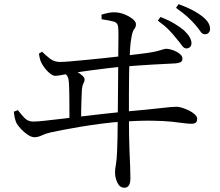

<svg xmlns="http://www.w3.org/2000/svg" viewBox="-20 -820 1040 907"><path d="M813.7 -637.6Q798.4 -657.3 778.1 -678.3Q757.8 -699.2 725.6 -722.5L738.2 -739.8Q776.2 -725.1 803.7 -708.5Q831.3 -691.9 849.4 -676.4Q884.5 -643.4 884.5 -615.9Q884.5 -604.1 877.4 -597.6Q870.4 -591.2 859.9 -591.2Q849.1 -591.2 839.3 -605.2Q829.5 -619.2 813.7 -637.6ZM900.5 -705Q883.6 -724.3 863.9 -742Q844.2 -759.6 811.4 -782.9L823.9 -800.4Q861.8 -786.5 888.9 -772.3Q916 -758.1 933.5 -744.3Q953.8 -728.7 963.1 -713.8Q972.3 -699 972.3 -683.5Q972.3 -672.9 965.8 -665.5Q959.4 -658.2 948.1 -658.2Q935.5 -658.2 926.2 -672.3Q916.9 -686.4 900.5 -705ZM459.3 -750.8Q477.5 -756.2 494.4 -759.7Q511.3 -763.1 526.4 -761.6Q546.7 -760.8 569 -751.8Q591.3 -742.8 606.8 -730.1Q622.2 -717.5 622.2 -706Q622.2 -691.9 614.9 -683.6Q607.6 -675.4 602.6 -652.4Q596.4 -621.4 594.8 -593.6Q593.2 -565.8 591.4 -531.7Q590.4 -506.4 589.8 -466.3Q589.2 -426.3 589.1 -378.2Q589 -330.1 589 -280Q589 -229.8 589.7 -184.8Q590.4 -139.9 591.8 -105.8Q593.8 -68.4 594.9 -31.8Q596 4.8 596 22.9Q596 44.1 589.1 55.4Q582.2 66.8 567.8 66.8Q546 66.8 534.7 43.4Q523.4 19.9 523.4 -5.7Q523.4 -20.6 527.6 -43Q531.8 -65.5 533.3 -108.9Q534.5 -128.2 535.1 -169.1Q535.7 -210.1 536.2 -261.8Q536.7 -313.5 537.2 -366.2Q537.7 -418.9 538.1 -462.6Q538.5 -506.3 538.5 -529.8Q538.5 -561.4 538.9 -591.8Q539.3 -622.3 539.5 -648Q539.6 -673.7 538.4 -689.3Q537 -712.3 518.3 -717.7Q499.6 -723.2 460.1 -729.1ZM241 -461.8Q230.4 -461.8 217.2 -472Q204 -482.2 193 -496.4Q182 -510.7 175.6 -523.2Q171.7 -530.7 168.5 -542.6Q165.3 -554.6 164.1 -567.1L179 -575.5Q197.6 -556.8 217.3 -542.1Q237.1 -527.3 263.1 -527.3Q279.1 -527.3 312 -530.1Q344.9 -532.9 387.6 -537Q430.3 -541.2 475.5 -545.9Q520.7 -550.6 562.3 -555.7Q603.9 -560.8 634.8 -564.6Q665.6 -568.3 677.9 -570.1Q707.2 -574.6 723.9 -578.9Q740.5 -583.3 749.8 -586.4Q759.2 -589.6 765.2 -589.6Q774.1 -589.6 787.2 -586.1Q800.3 -582.7 812.7 -576.3Q825.2 -570 833.5 -561.6Q841.8 -553.2 841.8 -542.4Q841.8 -530.5 832.1 -525.9Q822.3 -521.3 808 -520.5Q792 -519.7 763.6 -518.2Q735.1 -516.7 699.8 -514.9Q664.5 -513 629 -510.3Q593.6 -507.6 564.4 -505.4Q533.4 -503.2 489.7 -497.8Q446 -492.4 402.2 -486.7Q358.5 -481.1 326.3 -475.9Q306.5 -473.1 280.6 -467.4Q254.6 -461.8 241 -461.8ZM272.7 -495.1Q288.7 -494.7 300.8 -493.6Q312.9 -492.5 327.8 -487.3Q338.1 -484.1 350 -477Q361.9 -469.8 370.7 -461.3Q379.6 -452.7 379.6 -445.3Q379.6 -435.2 374 -425.6Q368.5 -416 367 -397.5Q365.8 -378.2 365 -354.8Q364.2 -331.4 363.6 -303.9Q363 -276.4 363 -243.5L308 -242.9Q308 -258 308 -280.8Q308 -303.6 307.8 -327.6Q307.6 -351.6 307.4 -372.1Q307.2 -392.5 306.7 -402.6Q306.3 -431.5 303.4 -445.7Q300.4 -459.9 292.6 -467.3Q284.8 -474.6 269.7 -481.7ZM45.4 -292.4 64.5 -299.7Q78.5 -281.2 95.1 -263.5Q111.6 -245.7 137.4 -245.7Q153.2 -245.7 188.3 -249.3Q223.3 -252.9 270.8 -258.7Q318.3 -264.4 370 -270.6Q421.8 -276.8 471.5 -282.4Q521.2 -288 560.5 -291.8Q628.7 -297.8 673.3 -302.3Q717.8 -306.8 744.8 -309.9Q771.8 -312.9 787.3 -314.3Q802.8 -315.7 813.4 -315.7Q823.7 -315.7 839.9 -311Q856 -306.2 872.6 -298Q889.2 -289.8 900.2 -279.7Q911.3 -269.5 911.3 -259.4Q911.3 -244.9 903.9 -240.1Q896.6 -235.3 885.5 -235.3Q869.7 -235.3 847.7 -238.3Q825.6 -241.3 790.2 -245.2Q754.8 -249 698.4 -249.8Q641.9 -250.6 555.8 -245.4Q510.1 -242.4 459.5 -235.8Q408.8 -229.2 361.4 -221.4Q313.9 -213.5 276.9 -206.2Q239.9 -198.9 220.5 -194.7Q196.4 -189.4 177.9 -180.6Q159.5 -171.8 142.9 -171.8Q128 -171.8 110.4 -183.8Q92.9 -195.7 78.8 -211Q64.6 -226.3 58.4 -237.4Q53 -248.8 50 -262.4Q47 -275.9 45.4 -292.4Z"/></svg>

Font: Early Summer Mincho VF
Style: Regular
Weight: 250
Designer: GuiWonder
Version: Version 1.002